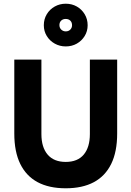

<svg xmlns="http://www.w3.org/2000/svg" viewBox="-20 -1002 708 1034"><path d="M334 12Q244 12 182.5 -21Q121 -54 89 -119.5Q57 -185 57 -283V-681H203V-280Q203 -209 236.5 -169.5Q270 -130 334 -130Q398 -130 431 -169.5Q464 -209 464 -280V-681H611V-283Q611 -185 579 -119.5Q547 -54 485.5 -21Q424 12 334 12ZM334 -752Q302 -752 275 -767Q248 -782 232 -808Q216 -834 216 -866Q216 -899 232 -925.5Q248 -952 275 -967Q302 -982 334 -982Q367 -982 393.5 -967Q420 -952 436 -925.5Q452 -899 452 -866Q452 -834 436 -808Q420 -782 393.5 -767Q367 -752 334 -752ZM334 -833Q349 -833 358.5 -842.5Q368 -852 368 -866Q368 -882 358.5 -891Q349 -900 334 -900Q319 -900 309.5 -891Q300 -882 300 -867Q300 -852 310 -842.5Q320 -833 334 -833Z"/></svg>

Font: Gabarito
Style: Bold
Weight: 700
Designer: Leandro Assis / Alvaro Franca / Felipe Casaprima
Foundry: Naipe Foundry
Version: Version 1.000